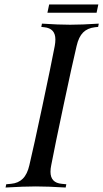

<svg xmlns="http://www.w3.org/2000/svg" viewBox="-20 -838 461 858"><path d="M4.9 0 7.8 -14.6 29.3 -16.6Q62 -19.5 82 -39.6Q102.1 -59.6 111.3 -100.1Q130.4 -180.2 169.4 -364Q208.5 -547.9 224.6 -632.3Q227.5 -648.4 227.5 -661.6Q227.5 -711.4 177.7 -716.3L164.6 -717.8L167.5 -732.4Q241.2 -727.5 293.5 -727.5Q346.2 -727.5 421.4 -732.4L418.5 -717.8L404.3 -716.3Q370.6 -712.4 351.1 -692.6Q331.5 -672.9 322.3 -632.3Q303.2 -552.2 264.2 -368.4Q225.1 -184.6 209 -100.1Q205.6 -84.5 205.6 -70.3Q205.6 -21 255.9 -16.6L276.4 -14.6L273.4 0Q192.4 -4.9 140.1 -4.9Q87.4 -4.9 4.9 0ZM419.4 -817.9 411.6 -781.2H191.9L199.7 -817.9Z"/></svg>

Font: Flanker
Style: Italic
Weight: 400
Italic angle: -12°
Designer: Flanker
Version: Version 2.027